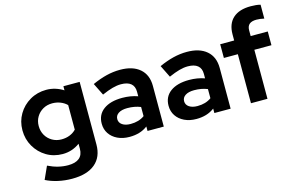

<svg xmlns="http://www.w3.org/2000/svg" viewBox="-113 -1039 2380 1540"><g transform="rotate(-15 1077.0 -269.0)"><path d="M316 214Q256 214 200 201.5Q144 189 99 166L147 60Q190 81 231 91Q272 101 313 101Q374 101 405.5 75Q437 49 437 -3V-44Q373 3 294 3Q220 3 160.5 -32.5Q101 -68 65.5 -129Q30 -190 30 -264Q30 -338 65.5 -398Q101 -458 162 -493.5Q223 -529 298 -529Q336 -529 372 -518Q408 -507 439 -487V-521H574V-1Q574 102 507.5 158Q441 214 316 214ZM315 -113Q353 -113 384 -125.5Q415 -138 437 -161V-365Q415 -387 383.5 -399.5Q352 -412 316 -412Q273 -412 239 -392.5Q205 -373 185 -339.5Q165 -306 165 -264Q165 -221 184.5 -187Q204 -153 238.5 -133Q273 -113 315 -113Z M848 9Q792 9 749 -11.5Q706 -32 682 -68Q658 -104 658 -151Q658 -226 714.5 -267.5Q771 -309 870 -309Q938 -309 998 -288V-326Q998 -371 970 -394Q942 -417 888 -417Q855 -417 817 -406.5Q779 -396 729 -374L679 -475Q741 -503 797.5 -517Q854 -531 911 -531Q1016 -531 1074.5 -480.5Q1133 -430 1133 -338V0H998V-37Q966 -13 929 -2Q892 9 848 9ZM788 -154Q788 -124 814 -106.5Q840 -89 883 -89Q917 -89 946 -97.5Q975 -106 998 -123V-199Q973 -209 946 -214Q919 -219 888 -219Q841 -219 814.5 -201.5Q788 -184 788 -154Z M1403 9Q1347 9 1304 -11.5Q1261 -32 1237 -68Q1213 -104 1213 -151Q1213 -226 1269.5 -267.5Q1326 -309 1425 -309Q1493 -309 1553 -288V-326Q1553 -371 1525 -394Q1497 -417 1443 -417Q1410 -417 1372 -406.5Q1334 -396 1284 -374L1234 -475Q1296 -503 1352.5 -517Q1409 -531 1466 -531Q1571 -531 1629.5 -480.5Q1688 -430 1688 -338V0H1553V-37Q1521 -13 1484 -2Q1447 9 1403 9ZM1343 -154Q1343 -124 1369 -106.5Q1395 -89 1438 -89Q1472 -89 1501 -97.5Q1530 -106 1553 -123V-199Q1528 -209 1501 -214Q1474 -219 1443 -219Q1396 -219 1369.5 -201.5Q1343 -184 1343 -154Z M1857 0V-407H1741V-521H1857V-571Q1857 -659 1908 -705.5Q1959 -752 2055 -752Q2076 -752 2098 -750Q2120 -748 2136 -743V-628Q2117 -632 2103 -634Q2089 -636 2072 -636Q2033 -636 2013.5 -619.5Q1994 -603 1994 -568V-521H2136V-407H1994V0Z"/></g></svg>

Font: Red Hat Display ExtraBold
Style: Regular
Weight: 800
Designer: Pentagram, MCKL
Foundry: Pentagram, MCKL
Version: Version 1.023